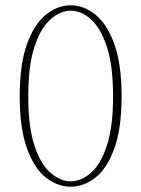

<svg xmlns="http://www.w3.org/2000/svg" viewBox="-20 -687 530 720"><path d="M86 -325Q86 -210 109.5 -140Q133 -70 170 -38.5Q207 -7 245 -7Q284 -7 320.5 -38.5Q357 -70 380.5 -140Q404 -210 404 -325Q404 -442 380.5 -512.5Q357 -583 320.5 -615Q284 -647 245 -647Q207 -647 170 -615Q133 -583 109.5 -512.5Q86 -442 86 -325ZM245 -667Q295 -667 338.5 -631.5Q382 -596 409 -521Q436 -446 436 -325Q436 -206 409 -131Q382 -56 338.5 -21.5Q295 13 245 13Q195 13 151.5 -21.5Q108 -56 81 -131Q54 -206 54 -325Q54 -446 81 -521Q108 -596 151.5 -631.5Q195 -667 245 -667Z"/></svg>

Font: Source Serif Pro ExtraLight
Style: Regular
Weight: 200
Designer: Frank Grießhammer
Foundry: Adobe Systems Incorporated
Version: Version 3.001;hotconv 1.0.111;makeotfexe 2.5.65597